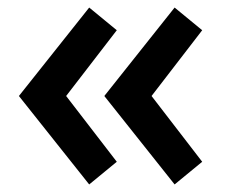

<svg xmlns="http://www.w3.org/2000/svg" viewBox="-20 -569 595 508"><path d="M30 -315 216 -549 289 -489 155 -315 289 -141 216 -81ZM256 -315 442 -549 515 -489 381 -315 515 -141 442 -81Z"/></svg>

Font: Oxanium ExtraLight SemiBold
Style: Regular
Weight: 600
Version: Version 2.000